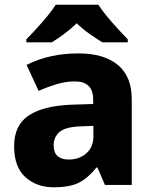

<svg xmlns="http://www.w3.org/2000/svg" viewBox="-20 -786 651 816"><path d="M377 -251V-207Q377 -160 346.5 -134Q316 -108 273 -108Q208 -108 208 -168Q208 -204 233.5 -225.5Q259 -247 324 -249ZM314 -559Q188 -559 93 -510L144 -400Q183 -417 221.5 -428.5Q260 -440 298 -440Q376 -440 376 -363V-344L282 -341Q162 -336 101 -294.5Q40 -253 40 -165Q40 -76 88 -33Q136 10 208 10Q277 10 316 -10Q355 -30 390 -74H394L426 0H540V-364Q540 -461 481 -510Q422 -559 314 -559ZM398 -766H217Q195 -732 157.5 -689.5Q120 -647 92 -619V-606H200Q226 -622 253 -642Q280 -662 306 -687Q332 -662 360.5 -642Q389 -622 415 -606H523V-619Q496 -646 458 -689Q420 -732 398 -766Z"/></svg>

Font: Noto Sans UI Extra
Style: Regular
Weight: 800
Designer: Monotype Design Team
Foundry: Monotype Imaging Inc.
Version: Version 1.901